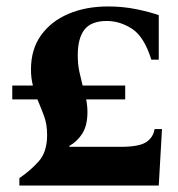

<svg xmlns="http://www.w3.org/2000/svg" viewBox="-20 -575 551 595"><path d="M40 0V-23Q74 -46 100 -75Q126 -104 126 -157Q126 -190 116.5 -215.5Q107 -241 96 -267H18V-310H82Q79 -321 77.5 -333.5Q76 -346 76 -360Q76 -422 107 -465.5Q138 -509 192 -532Q246 -555 315 -555Q361 -555 402.5 -546.5Q444 -538 472 -528V-390H449Q427 -461 389.5 -485.5Q352 -510 311 -510Q263 -510 242 -483.5Q221 -457 221 -404Q221 -375 226 -352.5Q231 -330 236 -310H368V-267H247Q251 -247 251 -228Q251 -186 235 -161Q219 -136 195 -123V-120H354Q411 -120 433 -134.5Q455 -149 459 -175H482L472 0Z"/></svg>

Font: Bona Nova SC
Style: Bold
Weight: 700
Designer: Mateusz Machalski
Foundry: Capitalics
Version: Version 4.001; ttfautohint (v1.8.4.7-5d5b)